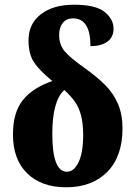

<svg xmlns="http://www.w3.org/2000/svg" viewBox="-20 -785 574 815"><path d="M35 -214Q35 -307 76.5 -359.5Q118 -412 202 -441Q146 -487 123.5 -522Q101 -557 101 -614Q101 -684 153.5 -724.5Q206 -765 294 -765Q386 -765 424 -734.5Q462 -704 462 -663Q462 -627 435.5 -608Q409 -589 364 -589Q364 -707 290 -707Q262 -707 246.5 -687.5Q231 -668 231 -637Q231 -596 254 -568Q277 -540 341 -495Q394 -457 428 -422.5Q462 -388 481 -343.5Q500 -299 500 -240Q500 -121 435.5 -55.5Q371 10 261 10Q156 10 95.5 -49Q35 -108 35 -214ZM333 -212Q333 -263 323.5 -297Q314 -331 297.5 -354Q281 -377 253 -403Q202 -357 202 -217Q202 -56 264 -56Q294 -56 313.5 -96.5Q333 -137 333 -212Z"/></svg>

Font: Noto Serif CondBlack
Style: Regular
Weight: 900
Width: 3
Designer: Monotype Design Team
Foundry: Monotype Imaging Inc.
Version: Version 1.001